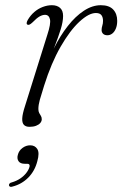

<svg xmlns="http://www.w3.org/2000/svg" viewBox="-20 -479 470 738"><path d="M86 -384Q82 -386 82.5 -390.8Q83 -395.5 86.5 -402Q97 -420 111.8 -432.8Q126.5 -445.5 144.2 -452.2Q162 -459 179.5 -459Q199 -459 210.8 -448.8Q222.5 -438.5 222.5 -417.5Q222.5 -395.5 213 -365.2Q203.5 -335 190.8 -302.5Q178 -270 167.8 -241Q157.5 -212 156 -193L148.5 -192.5Q164 -246 187.8 -294Q211.5 -342 240.8 -379.2Q270 -416.5 302.5 -437.8Q335 -459 367.5 -459Q399.5 -459 415 -442.5Q430.5 -426 430.5 -399Q430.5 -381.5 425.2 -369Q420 -356.5 411.5 -350Q403 -343.5 393 -343.5Q382 -343.5 376.2 -349.2Q370.5 -355 370.5 -363.5Q370.5 -372 373.2 -380.2Q376 -388.5 376 -399Q376 -412.5 369.8 -420.8Q363.5 -429 348.5 -429Q321.5 -429 285.2 -395.5Q249 -362 213 -299.5Q177 -237 149.5 -149.5Q138.5 -115 133 -95.2Q127.5 -75.5 127.5 -60Q127.5 -50.5 130.8 -44.5Q134 -38.5 137.2 -33.5Q140.5 -28.5 140.5 -20.5Q140.5 -13 134.8 -6.2Q129 0.5 118.5 4.5Q108 8.5 93.5 8.5Q79 8.5 71.8 0.8Q64.5 -7 65.5 -24.5Q66.5 -42 76 -71L162 -345.5Q176 -388 172 -405Q168 -422 153 -422Q143.5 -422 132.2 -415.8Q121 -409.5 105 -393Q98.5 -387 94.2 -384.8Q90 -382.5 86 -384ZM75 150.5Q58 150.5 51.2 140.5Q44.5 130.5 48.5 116.5Q52.5 100 66.2 89.8Q80 79.5 96 79.5Q114.5 79.5 123.5 94Q132.5 108.5 123.5 140.5Q114 178 88.8 203.5Q63.5 229 28.5 238Q22.5 240 19 238.8Q15.5 237.5 14.5 233.5Q14 229.5 17 226.2Q20 223 25.5 222Q44 216.5 58 207Q72 197.5 81.2 185.5Q90.5 173.5 93.5 162Q96 150.5 85 150.5Z"/></svg>

Font: Fraunces ExtraLight
Style: Italic
Weight: 250
Italic angle: -16°
Version: Version 1.000;[b76b70a41]